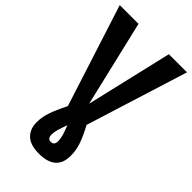

<svg xmlns="http://www.w3.org/2000/svg" viewBox="-279 -776 1078 1078"><g transform="rotate(45 260.0 -236.5)"><path d="M337 -85Q369 -25 383 16.5Q397 58 397 101Q397 219 262 219Q194 219 161 188Q128 157 128 102Q128 63 141.5 22Q155 -19 188 -85L-7 -692H142L263 -179L383 -692H527ZM262 -7Q249 28 242.5 51Q236 74 236 93Q236 125 262 125Q289 125 289 93Q289 73 282.5 50.5Q276 28 262 -7Z"/></g></svg>

Font: Fira Sans Condensed SemiBold
Style: Regular
Weight: 600
Width: 3
Designer: bBox Type GmbH & Carrois Corporate GbR & Edenspiekermann AG
Foundry: bBox Type GmbH & Carrois Corporate GbR & Edenspiekermann AG
Version: Version 4.301